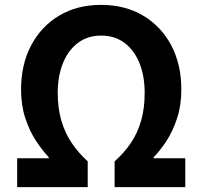

<svg xmlns="http://www.w3.org/2000/svg" viewBox="-20 -774 837 794"><path d="M51 0V-119.6H181.6V-123.6Q155.7 -151 129.1 -191.2Q102.5 -231.4 84.8 -285Q67.1 -338.6 67.1 -403.6Q67.1 -507.4 108.6 -586Q150 -664.5 224.3 -709.2Q298.6 -753.8 398.2 -753.8Q497.6 -753.8 572.3 -709.2Q647 -664.5 688.4 -586Q729.9 -507.4 729.9 -403.6Q729.9 -338.6 712.3 -285Q694.7 -231.4 668.5 -191.2Q642.3 -151 615.2 -123.6V-119.6H746.2V0H454V-106.8Q493.6 -141.7 521.5 -183.2Q549.4 -224.6 563.9 -275.9Q578.3 -327.1 578.3 -390Q578.3 -459.2 556.9 -512.6Q535.5 -566 495.3 -596.4Q455 -626.8 398.2 -626.8Q342.2 -626.8 302 -596.4Q261.7 -566 240.2 -512.6Q218.7 -459.2 218.7 -390Q218.7 -327.1 233.5 -275.9Q248.4 -224.6 276.3 -183.2Q304.2 -141.7 342.7 -106.8V0Z"/></svg>

Font: Noto Sans JP
Style: Regular
Weight: 100
Designer: Ryoko NISHIZUKA 西塚涼子 (kana, bopomofo & ideographs); Paul D. Hunt (Latin, Greek & Cyrillic); Sandoll Communications 산돌커뮤니
Foundry: Adobe
Version: Version 2.004;hotconv 1.0.118;makeotfexe 2.5.65603